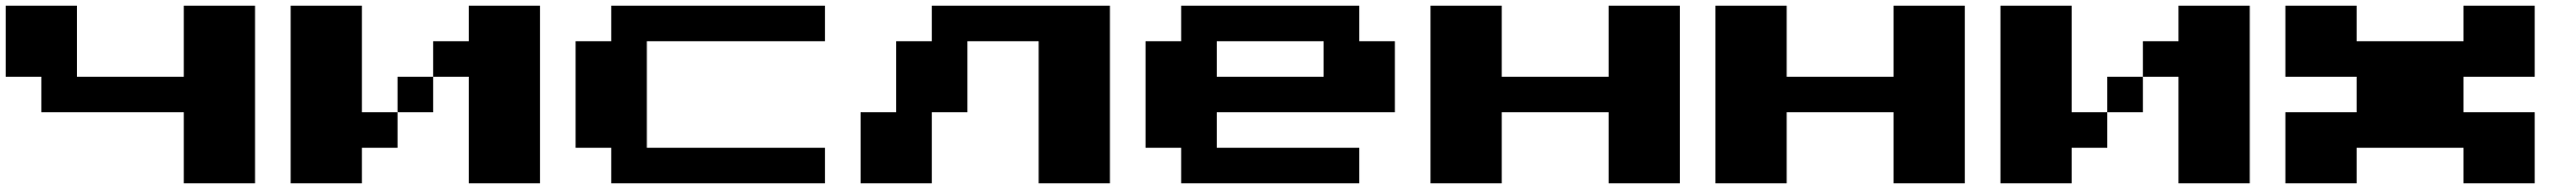

<svg xmlns="http://www.w3.org/2000/svg" viewBox="-20 -770 9040 665"><path d="M0 -625V-750H125H250V-625V-500H437.5H625V-625V-750H750H875V-437.5V-125H750H625V-250V-375H375H125V-437.5V-500H62.5H0Z M1000 -437.5V-750H1125H1250V-562.5V-375H1312.5H1375V-437.5V-500H1437.5H1500V-562.5V-625H1562.5H1625V-687.5V-750H1750H1875V-437.5V-125H1750H1625V-312.5V-500H1562.5H1500V-437.5V-375H1437.5H1375V-312.5V-250H1312.5H1250V-187.5V-125H1125H1000Z M2125 -687.5V-750H2500H2875V-687.5V-625H2562.5H2250V-437.5V-250H2562.5H2875V-187.5V-125H2500H2125V-187.5V-250H2062.5H2000V-437.5V-625H2062.5H2125Z M3250 -687.5V-750H3562.5H3875V-437.5V-125H3750H3625V-375V-625H3500H3375V-500V-375H3312.5H3250V-250V-125H3125H3000V-250V-375H3062.5H3125V-500V-625H3187.5H3250Z M4125 -687.5V-750H4437.5H4750V-687.5V-625H4812.5H4875V-500V-375H4562.5H4250V-312.5V-250H4500H4750V-187.5V-125H4437.5H4125V-187.5V-250H4062.5H4000V-437.5V-625H4062.5H4125ZM4625 -562.5V-625H4437.5H4250V-562.5V-500H4437.5H4625Z M5000 -437.5V-750H5125H5250V-625V-500H5437.5H5625V-625V-750H5750H5875V-437.5V-125H5750H5625V-250V-375H5437.5H5250V-250V-125H5125H5000Z M6000 -437.5V-750H6125H6250V-625V-500H6437.5H6625V-625V-750H6750H6875V-437.5V-125H6750H6625V-250V-375H6437.5H6250V-250V-125H6125H6000Z M7000 -437.5V-750H7125H7250V-562.5V-375H7312.5H7375V-437.5V-500H7437.5H7500V-562.5V-625H7562.5H7625V-687.5V-750H7750H7875V-437.5V-125H7750H7625V-312.5V-500H7562.5H7500V-437.5V-375H7437.5H7375V-312.5V-250H7312.5H7250V-187.5V-125H7125H7000Z M8000 -625V-750H8125H8250V-687.5V-625H8437.5H8625V-687.5V-750H8750H8875V-625V-500H8750H8625V-437.5V-375H8750H8875V-250V-125H8750H8625V-187.5V-250H8437.5H8250V-187.5V-125H8125H8000V-250V-375H8125H8250V-437.5V-500H8125H8000Z"/></svg>

Font: Press Start 2P
Style: Regular
Weight: 500
Monospace: yes
Version: Version 2.14